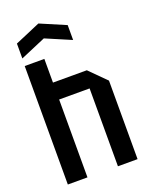

<svg xmlns="http://www.w3.org/2000/svg" viewBox="-164 -981 833 1066"><g transform="rotate(-20 253.0 -448.0)"><path d="M47 0V-700H163V-560H363L459 -464V0H343V-460H163V0ZM49 -744V-832L199 -896L349 -832V-744L199 -808Z"/></g></svg>

Font: Tektur SemiCondensed Medium
Style: Regular
Weight: 500
Width: 4
Designer: Adam Jagosz
Foundry: Adam Jagosz
Version: Version 1.005;gftools[0.9.30]